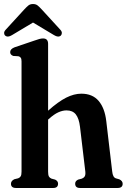

<svg xmlns="http://www.w3.org/2000/svg" viewBox="-25 -934 633 954"><path d="M214 -716V-384Q264.5 -429 303.8 -448.8Q343 -468.5 379 -468.5Q434.5 -468.5 465 -432.8Q495.5 -397 503 -332.5L532.5 -82Q535.5 -53 550.5 -48L568 -43Q584.5 -35 584.5 -21Q584.5 0 559.5 0H372.5Q348.5 0 348.5 -21.5Q348.5 -34.5 363 -41.5L382 -46.5Q391 -50 395.8 -57.5Q400.5 -65 399 -81L372.5 -304Q367.5 -345.5 351.8 -365.5Q336 -385.5 305.5 -385.5Q286 -385.5 264.5 -375.8Q243 -366 219 -344L214 -340V-81Q214 -64.5 218 -57.2Q222 -50 230.5 -46.5L249 -41.5Q263.5 -34.5 263.5 -21.5Q263.5 0 239.5 0H54.5Q29.5 0 29.5 -21Q29.5 -35.5 46.5 -43.5L65 -48Q73.5 -51 77.8 -58Q82 -65 82 -81V-629Q82 -641.5 78.2 -647Q74.5 -652.5 66.5 -654.5L41 -656Q25.5 -661.5 25.5 -675Q25.5 -690.5 47.5 -699L145 -732Q160.5 -737.5 170.2 -740.2Q180 -743 189 -743Q214 -743 214 -716ZM277 -757Q264.5 -746.5 243.5 -759.5L139 -822L34.5 -759.5Q13.5 -746.5 1 -757Q-4 -761 -4.5 -769.2Q-5 -777.5 3.5 -786.5L96 -887.5Q107 -899.5 116 -906.8Q125 -914 139 -914Q153 -914 162 -906.8Q171 -899.5 182 -887.5L274.5 -786.5Q283 -777.5 282.2 -769.2Q281.5 -761 277 -757Z"/></svg>

Font: Fraunces 72pt Soft SemiBold
Style: Regular
Weight: 600
Version: Version 1.000;[b76b70a41]